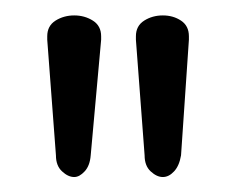

<svg xmlns="http://www.w3.org/2000/svg" viewBox="-20 -671 316 254"><path d="M159.8 -618.4V-623Q159.8 -636.8 170.7 -643.7Q181.6 -650.6 195.4 -650.6Q209.2 -650.6 219.5 -643.7Q229.9 -636.8 229.9 -623V-618.4L219.5 -465.5Q217.2 -451.7 210.3 -444.3Q203.4 -436.8 195.4 -436.8Q187.4 -436.8 179.3 -444.3Q171.3 -451.7 171.3 -465.5ZM42.5 -618.4V-623Q42.5 -636.8 53.4 -643.7Q64.4 -650.6 78.2 -650.6Q92 -650.6 102.9 -643.7Q113.8 -636.8 113.8 -623V-618.4L100 -465.5Q98.9 -451.7 92 -444.3Q85.1 -436.8 78.2 -436.8Q70.1 -436.8 62.1 -444.3Q54 -451.7 54 -465.5Z"/></svg>

Font: Mallanna
Style: Regular
Weight: 400
Designer: Purushoth Kumar Guthula
Foundry: Andhrapradesh Society for Knowledge Networks
Version: Version 1.0.4; ttfautohint (vUNKNOWN) -l 7 -r 28 -G 50 -x 13